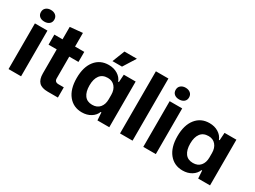

<svg xmlns="http://www.w3.org/2000/svg" viewBox="-49 -1342 2587 1951"><g transform="rotate(30 1245.0 -367.0)"><path d="M63 0V-536H210V0ZM136 -736Q171 -736 193 -717.5Q215 -699 215 -667Q215 -635 193 -617Q171 -599 136 -599Q101 -599 79.5 -617Q58 -635 58 -667Q58 -699 80 -717.5Q102 -736 136 -736Z M522 0Q452 0 419.5 -33Q387 -66 387 -136V-418H291V-536H387V-682L534 -696V-536H642V-418H534V-163Q534 -120 580 -120H642V0Z M926 9Q827 9 767.5 -64.5Q708 -138 708 -268Q708 -398 767 -472Q826 -546 926 -546Q986 -546 1030.5 -518.5Q1075 -491 1092 -446H1100L1106 -536H1245V0H1106L1100 -91H1092Q1075 -46 1030.5 -18.5Q986 9 926 9ZM979 -110Q1036 -110 1067 -146.5Q1098 -183 1098 -242V-295Q1098 -354 1067 -390.5Q1036 -427 983 -427Q921 -427 889.5 -385Q858 -343 858 -268Q858 -193 888.5 -151.5Q919 -110 979 -110ZM937 -598 994 -743H1140L1049 -598Z M1371 0V-729H1518V0Z M1644 0V-536H1791V0ZM1717 -736Q1752 -736 1774 -717.5Q1796 -699 1796 -667Q1796 -635 1774 -617Q1752 -599 1717 -599Q1682 -599 1660.5 -617Q1639 -635 1639 -667Q1639 -699 1661 -717.5Q1683 -736 1717 -736Z M2108 9Q2009 9 1949.5 -64.5Q1890 -138 1890 -268Q1890 -398 1949 -472Q2008 -546 2108 -546Q2168 -546 2212.5 -518.5Q2257 -491 2274 -446H2282L2288 -536H2427V0H2288L2282 -91H2274Q2257 -46 2212.5 -18.5Q2168 9 2108 9ZM2161 -110Q2218 -110 2249 -146.5Q2280 -183 2280 -242V-295Q2280 -354 2249 -390.5Q2218 -427 2165 -427Q2103 -427 2071.5 -385Q2040 -343 2040 -268Q2040 -193 2070.5 -151.5Q2101 -110 2161 -110Z"/></g></svg>

Font: Mona Sans
Style: Bold
Weight: 700
Designer: Deni Anggara
Foundry: GitHub
Version: Version 2.000;Glyphs 3.2.3 (3260)